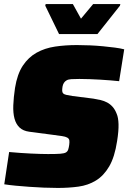

<svg xmlns="http://www.w3.org/2000/svg" viewBox="-20 -918 649 946"><path d="M1 0ZM265 8Q232 8 196 6.5Q160 5 125 2.5Q90 0 58 -3Q26 -6 1 -10L25 -169Q79 -164 131 -161.5Q183 -159 217 -159Q257 -159 277 -160.5Q297 -162 305 -167Q313 -172 316 -181Q319 -190 321 -204Q323 -219 321.5 -227Q320 -235 311.5 -240Q303 -245 285.5 -247.5Q268 -250 238 -254L124 -269Q94 -273 76.5 -289.5Q59 -306 51.5 -333.5Q44 -361 45.5 -399.5Q47 -438 54 -485Q65 -553 92.5 -594.5Q120 -636 160.5 -658.5Q201 -681 251.5 -688.5Q302 -696 359 -696Q391 -696 424 -694.5Q457 -693 488 -690Q519 -687 546 -683.5Q573 -680 592 -675L567 -518Q548 -520 524 -522Q500 -524 474 -525.5Q448 -527 421.5 -528Q395 -529 371 -529Q347 -529 331.5 -528Q316 -527 308 -522Q292 -513 288 -491Q286 -478 286.5 -470Q287 -462 291.5 -457.5Q296 -453 307 -450.5Q318 -448 337 -445L440 -432Q459 -429 476 -425Q493 -421 508 -413Q523 -405 535 -391.5Q547 -378 555 -357Q563 -339 564 -306Q565 -273 557 -223Q545 -144 518 -98Q491 -52 452.5 -28.5Q414 -5 366.5 1.5Q319 8 265 8ZM271 -750 203 -890 205 -898H339L379 -826L439 -898H573L571 -890L460 -750Z"/></svg>

Font: Azeri Sans Black
Style: Italic
Weight: 900
Designer: Hector Gatti & Omnibus-Type (original fonts) / Cristiano Sobral (main changes and remastering)
Foundry: Omnibus-Type
Version: Version 0.07;August 21, 2020;FontCreator 13.0.0.2681 64-bit;